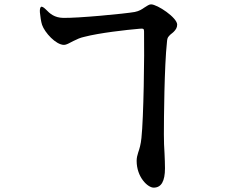

<svg xmlns="http://www.w3.org/2000/svg" viewBox="-20 -802 1040 881"><path d="M641 -658C643 -545 639 -261 629 -169C626 -139 620 -119 614 -102C610 -90 607 -77 607 -64C607 11 658 59 685 59C720 59 737 30 737 -30C737 -51 736 -73 735 -97C733 -126 732 -154 732 -185C732 -258 734 -498 746 -608C747 -623 749 -630 755 -636C762 -645 769 -648 777 -656C786 -665 793 -675 793 -689C793 -721 702 -782 673 -782C664 -782 655 -775 642 -767C632 -760 619 -751 598 -747C553 -739 333 -718 269 -720C231 -721 210 -738 190 -759C180 -769 173 -772 169 -771C165 -769 162 -761 163 -746C165 -727 168 -703 173 -688C185 -653 236 -596 274 -596C284 -596 298 -604 317 -614C333 -622 348 -629 367 -633C436 -651 560 -665 619 -670C638 -672 641 -670 641 -658Z"/></svg>

Font: 寒蝉锦书宋Pro Soft
Style: Regular
Weight: 700
Designer: 寒蝉锦书宋{Warren} 思源宋体{Ryoko NISHIZUKA 西塚涼子 (kana & ideographs); Frank Grießhammer (Latin, Greek & Cyrillic); Wenlong ZHANG 
Foundry: Adobe & ChillType
Version: Version 2.000;Glyphs 3.1.1 (3135)